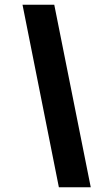

<svg xmlns="http://www.w3.org/2000/svg" viewBox="-20 -731 454 812"><path d="M75.2 -710.9H209.5L363.8 61H229Z"/></svg>

Font: RobotoDraft
Style: Bold Italic
Weight: 700
Italic angle: -12°
Version: Version 2.001150; 2014